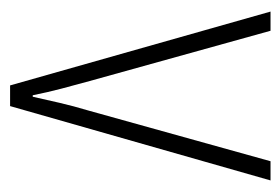

<svg xmlns="http://www.w3.org/2000/svg" viewBox="-110 -460 569 390"><g transform="rotate(90 175.0 -264.5)"><path d="M153 0 3 -529H42L144 -162Q152 -133 159.5 -104.5Q167 -76 173 -46H176Q182 -73 188.5 -101Q195 -129 204 -159L307 -529H346L195 0Z"/></g></svg>

Font: Noto Sans Arabic Cond ExtLt
Style: Regular
Weight: 200
Width: 3
Designer: Monotype Design Team, Nadine Chahine, Nizar Qandah and Khaled Hosny
Foundry: Monotype Imaging Inc.
Version: Version 2.012; ttfautohint (v1.8.4.7-5d5b)